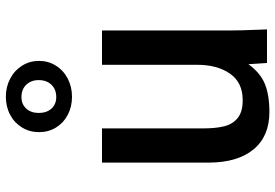

<svg xmlns="http://www.w3.org/2000/svg" viewBox="-159 -751 918 640"><g transform="rotate(-90 300.0 -431.0)"><path d="M78 -195V-550H192V-213.5Q192 -171 199 -142.8Q206 -114.5 226.5 -97.8Q247 -81 286 -81Q345.5 -81 374.8 -123.8Q404 -166.5 404 -232V-550H518.5V-119Q518.5 -87 520.5 -41L522 0H410L406 -62Q377.5 -22.5 340.5 -7.2Q303.5 8 246.5 8Q165.5 8 121.8 -45.2Q78 -98.5 78 -195ZM179.5 -760Q179.5 -791 194.8 -816.2Q210 -841.5 237 -856Q264 -870.5 297.5 -870.5Q330.5 -870.5 358 -856Q385.5 -841.5 401.2 -816.2Q417 -791 417 -760Q417 -729 401.2 -703.8Q385.5 -678.5 358 -664.2Q330.5 -650 297.5 -650Q264 -650 237 -664.2Q210 -678.5 194.8 -703.5Q179.5 -728.5 179.5 -760ZM353 -761Q353 -786.5 337.5 -802.5Q322 -818.5 296.5 -818.5Q272.5 -818.5 258 -802.5Q243.5 -786.5 243.5 -761Q243.5 -734.5 258 -718.5Q272.5 -702.5 296.5 -702.5Q322 -702.5 337.5 -718.5Q353 -734.5 353 -761Z"/></g></svg>

Font: JuliaMono SemiBold
Style: Regular
Weight: 600
Monospace: yes
Designer: cormullion
Foundry: corm
Version: Version 0.055; ttfautohint (v1.8.4)